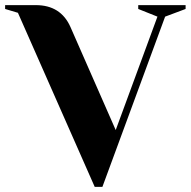

<svg xmlns="http://www.w3.org/2000/svg" viewBox="-40 -720 745 750"><path d="M412 -212 575 -655 500 -685V-700H685V-685L605 -655L360 10H330L30 -670L-20 -685V-700H100Q197 -700 235 -615Z"/></svg>

Font: Yeseva One
Style: Regular
Weight: 400
Designer: Jovanny Lemonad
Foundry: Jovanny Lemonad
Version: Version 2.000